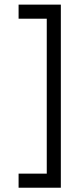

<svg xmlns="http://www.w3.org/2000/svg" viewBox="-20 -708 321 852"><path d="M250 125H62.5V62.5H187.5V-625H62.5V-687.5H250Z"/></svg>

Font: Juliett
Style: Regular
Weight: 400
Designer: GGBotNet
Foundry: GGBotNet
Version: 0.60